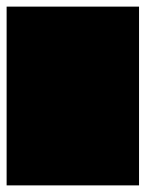

<svg xmlns="http://www.w3.org/2000/svg" viewBox="-20 -560 440 580"><path d="M0 0H400V-540H0ZM0 0Q0 0 0 0Q0 0 0 0Q0 0 0 0Q0 0 0 0Q0 0 0 0Q0 0 0 0H400Q400 0 400 0Q400 0 400 0Q400 0 400 0Q400 0 400 0Q400 0 400 0Q400 0 400 0ZM0 -540Q0 -540 0 -540Q0 -540 0 -540Q0 -540 0 -540Q0 -540 0 -540Q0 -540 0 -540Q0 -540 0 -540H400Q400 -540 400 -540Q400 -540 400 -540Q400 -540 400 -540Q400 -540 400 -540Q400 -540 400 -540Q400 -540 400 -540Z"/></svg>

Font: Wavefont
Style: Regular
Weight: 400
Monospace: yes
Version: Version 3.003